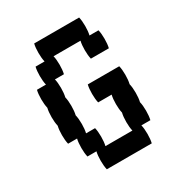

<svg xmlns="http://www.w3.org/2000/svg" viewBox="-141 -650 681 740"><g transform="rotate(-30 200.0 -280.0)"><path d="M364 -280Q364 -257 360 -240Q364 -224 364 -200Q364 -177 360 -160Q364 -144 364 -120Q364 -97 360 -80H320Q324 -64 324 -40Q324 -17 320 0H120Q116 -17 116 -40Q116 -64 120 -80H80Q76 -97 76 -120Q76 -144 80 -160H40Q36 -177 36 -200Q36 -224 40 -240Q36 -257 36 -280Q36 -304 40 -320Q36 -337 36 -360Q36 -384 40 -400H80Q76 -417 76 -440Q76 -464 80 -480H120Q116 -497 116 -520Q116 -544 120 -560H320Q324 -544 324 -520Q324 -497 320 -480H360Q364 -464 364 -440Q364 -417 360 -400H280Q276 -417 276 -440Q276 -464 280 -480H160Q164 -464 164 -440Q164 -417 160 -400H120Q124 -384 124 -360Q124 -337 120 -320Q124 -304 124 -280Q124 -257 120 -240Q124 -224 124 -200Q124 -177 120 -160H160Q164 -144 164 -120Q164 -97 160 -80H280Q276 -97 276 -120Q276 -144 280 -160Q276 -177 276 -200Q276 -224 280 -240H220Q216 -257 216 -280Q216 -304 220 -320H360Q364 -304 364 -280Z"/></g></svg>

Font: VT323
Style: Regular
Weight: 400
Monospace: yes
Designer: Peter Hull
Version: Version 2.000